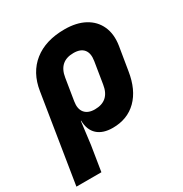

<svg xmlns="http://www.w3.org/2000/svg" viewBox="-179 -689 950 999"><g transform="rotate(-30 296.5 -190.0)"><path d="M-7 180 77 -345Q93 -448 163.5 -504Q234 -560 348 -560Q419 -560 468 -533.5Q517 -507 539 -458.5Q561 -410 551 -345L528 -205Q512 -102 455.5 -46Q399 10 311 10Q252 10 219.5 -19.5Q187 -49 186 -105H184L167 30L143 180ZM278 -120Q365 -120 379 -210L400 -340Q407 -384 388 -407Q369 -430 327 -430Q240 -430 226 -340L205 -210Q198 -167 217.5 -143.5Q237 -120 278 -120Z"/></g></svg>

Font: JetBrains Mono NL ExtraBold
Style: Italic
Weight: 800
Italic angle: -9°
Monospace: yes
Designer: Philipp Nurullin, Konstantin Bulenkov
Foundry: JetBrains
Version: Version 2.305; ttfautohint (v1.8.4.7-5d5b)